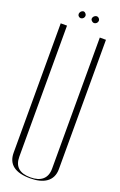

<svg xmlns="http://www.w3.org/2000/svg" viewBox="-191 -1067 697 1118"><g transform="rotate(20 158.0 -508.0)"><path d="M17.6 -105.5C17.6 -34.2 64.5 2 158.2 2C241.2 2 297.9 -31.2 297.9 -105.5V-506.8V-907.2H259.8V-501V-94.7C259.8 -33.2 221.7 -3.9 158.2 -3.9C90.8 -3.9 56.6 -34.2 56.6 -94.7V-501V-907.2H17.6V-505.9ZM102.5 -981.4C122.1 -961.9 151.4 -992.2 131.8 -1011.7C114.3 -1032.2 85 -999 102.5 -981.4ZM184.6 -981.4C204.1 -961.9 234.4 -991.2 214.8 -1011.7C195.3 -1031.2 164.1 -998 184.6 -981.4Z"/></g></svg>

Font: Caledo
Style: Light
Weight: 300
Designer: BSozoo
Foundry: BSozoo
Version: Version 002.000